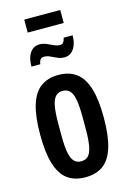

<svg xmlns="http://www.w3.org/2000/svg" viewBox="-131 -925 666 999"><g transform="rotate(-15 202.0 -425.5)"><path d="M201 12Q144 12 106 -15.5Q68 -43 49 -104Q30 -165 30 -263Q30 -362 49 -422.5Q68 -483 106 -511Q144 -539 201 -539Q259 -539 297 -511Q335 -483 354 -422.5Q373 -362 373 -263Q373 -165 354 -104Q335 -43 297 -15.5Q259 12 201 12ZM201 -74Q226 -74 240 -89Q254 -104 260.5 -138.5Q267 -173 267 -231V-295Q267 -354 260.5 -388.5Q254 -423 240 -438Q226 -453 201 -453Q178 -453 163.5 -438Q149 -423 142.5 -388.5Q136 -354 136 -295V-231Q136 -173 142.5 -138.5Q149 -104 163.5 -89Q178 -74 201 -74ZM78 -617Q78 -649 86.5 -671.5Q95 -694 110.5 -706Q126 -718 147 -718Q167 -718 184.5 -710.5Q202 -703 218.5 -695Q235 -687 251 -687Q264 -687 270 -696Q276 -705 279 -719H327Q327 -688 318 -665.5Q309 -643 293.5 -631Q278 -619 257 -619Q237 -619 219.5 -627Q202 -635 186 -642.5Q170 -650 153 -650Q140 -650 133.5 -640.5Q127 -631 126 -617ZM105 -793V-863H299V-793Z"/></g></svg>

Font: Archivo ExtraCondensed SemiBold
Style: Regular
Weight: 600
Width: 2
Designer: Hector Gatti
Foundry: Omnibus-Type
Version: Version 2.001